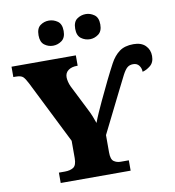

<svg xmlns="http://www.w3.org/2000/svg" viewBox="-99 -1027 1015 1114"><g transform="rotate(-10 409.0 -470.0)"><path d="M168 0V-61H203Q235 -61 254 -73.5Q273 -86 273 -128V-230L88 -600Q73 -630 61 -641.5Q49 -653 17 -653H4V-714H383V-653H379Q347 -653 327.5 -638.5Q308 -624 308 -598Q308 -587 311.5 -572Q315 -557 322 -542L396 -395Q410 -368 417.5 -349Q425 -330 433 -307Q443 -334 456.5 -364.5Q470 -395 485 -427L539 -540Q564 -591 586 -632Q608 -673 639.5 -696.5Q671 -720 723 -720Q769 -720 793.5 -695.5Q818 -671 818 -634Q818 -596 794.5 -577Q771 -558 748 -553Q748 -574 736 -590Q724 -606 701 -606Q680 -606 666.5 -594.5Q653 -583 638 -554.5Q623 -526 597 -473L475 -228V-126Q475 -85 492 -73Q509 -61 532 -61H580V0ZM481 -792Q452 -792 429 -809Q406 -826 406 -866Q406 -907 429 -923.5Q452 -940 481 -940Q507 -940 530.5 -923.5Q554 -907 554 -866Q554 -826 530.5 -809Q507 -792 481 -792ZM263 -792Q235 -792 212.5 -809Q190 -826 190 -866Q190 -907 212.5 -923.5Q235 -940 263 -940Q291 -940 314.5 -923.5Q338 -907 338 -866Q338 -826 314.5 -809Q291 -792 263 -792Z"/></g></svg>

Font: Noto Serif Black
Style: Regular
Weight: 900
Designer: Monotype Design Team
Foundry: Monotype Imaging Inc.
Version: Version 2.014; ttfautohint (v1.8.4.7-5d5b)